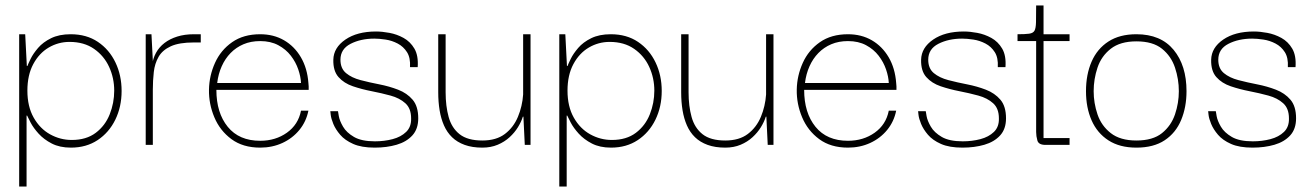

<svg xmlns="http://www.w3.org/2000/svg" viewBox="-20 -529 4787 701"><path d="M239 10Q198 10 169 -5Q140 -20 121 -41Q102 -62 92 -81Q82 -100 79 -107H77V152H50V-404H72L78 -288H80Q83 -296 92 -314.5Q101 -333 119 -354Q137 -375 166.5 -389.5Q196 -404 238 -404Q296 -404 337.5 -376Q379 -348 401.5 -301Q424 -254 424 -197Q424 -139 401 -92Q378 -45 336.5 -17.5Q295 10 239 10ZM242 -18Q295 -18 329.5 -44Q364 -70 380.5 -111.5Q397 -153 397 -198Q397 -244 378.5 -284.5Q360 -325 323.5 -350.5Q287 -376 234 -376Q193 -376 158 -355.5Q123 -335 101.5 -295Q80 -255 80 -198Q80 -140 103 -99.5Q126 -59 163 -38.5Q200 -18 242 -18Z M512 0V-404H533L539 -288L538 -202V0ZM538 -202 535 -289Q538 -315 549.5 -336Q561 -357 580.5 -372Q600 -387 627 -395.5Q654 -404 688 -404H713V-374H688Q634 -374 603.5 -360Q573 -346 559 -321.5Q545 -297 541.5 -266Q538 -235 538 -202Z M930 10Q867 10 825 -21Q783 -52 762.5 -101Q742 -150 743 -202Q744 -253 765 -299.5Q786 -346 827.5 -375Q869 -404 930 -404Q979 -404 1017 -382Q1055 -360 1078.5 -320Q1102 -280 1106 -226Q1107 -220 1107 -213.5Q1107 -207 1107 -201H770Q770 -117 811.5 -66Q853 -15 930 -15Q986 -15 1027.5 -44.5Q1069 -74 1079 -125H1106Q1098 -85 1073 -54.5Q1048 -24 1011 -7Q974 10 930 10ZM773 -226H1079Q1078 -249 1069 -275.5Q1060 -302 1042 -325.5Q1024 -349 996 -364Q968 -379 930 -379Q896 -379 869 -367.5Q842 -356 822 -335.5Q802 -315 789.5 -287Q777 -259 773 -226Z M1348 10Q1300 10 1269.5 -3.5Q1239 -17 1222 -37Q1205 -57 1197 -76.5Q1189 -96 1187.5 -109.5Q1186 -123 1186 -123H1214Q1214 -122 1217 -105Q1220 -88 1232.5 -66.5Q1245 -45 1272.5 -29Q1300 -13 1349 -13Q1383 -13 1413.5 -21Q1444 -29 1463 -47.5Q1482 -66 1481 -97Q1481 -133 1460 -152Q1439 -171 1406 -180Q1373 -189 1337 -196Q1301 -203 1268.5 -214Q1236 -225 1216 -247.5Q1196 -270 1197 -311Q1198 -355 1241 -384.5Q1284 -414 1353 -414Q1375 -414 1402 -409Q1429 -404 1453.5 -390.5Q1478 -377 1493 -351.5Q1508 -326 1505 -284H1477Q1479 -318 1466 -338.5Q1453 -359 1432 -370Q1411 -381 1388 -384.5Q1365 -388 1347 -388Q1297 -388 1260 -369Q1223 -350 1223 -311Q1223 -279 1243.5 -262Q1264 -245 1296.5 -236.5Q1329 -228 1365 -221Q1401 -214 1433.5 -201.5Q1466 -189 1486.5 -165Q1507 -141 1507 -97Q1507 -58 1485.5 -34.5Q1464 -11 1428 -0.5Q1392 10 1348 10Z M1741 10Q1704 10 1676.5 0Q1649 -10 1630.5 -28Q1612 -46 1601 -71Q1590 -96 1585 -126.5Q1580 -157 1580 -192V-404H1607V-192Q1607 -142 1618 -102Q1629 -62 1658 -39Q1687 -16 1741 -16Q1792 -16 1823.5 -40Q1855 -64 1871 -102.5Q1887 -141 1890 -184V-404H1917V0H1896L1891 -103H1889Q1883 -84 1871 -64.5Q1859 -45 1840.5 -28Q1822 -11 1797 -0.5Q1772 10 1741 10Z M2211 10Q2170 10 2141 -5Q2112 -20 2093 -41Q2074 -62 2064 -81Q2054 -100 2051 -107H2049V152H2022V-404H2044L2050 -288H2052Q2055 -296 2064 -314.5Q2073 -333 2091 -354Q2109 -375 2138.5 -389.5Q2168 -404 2210 -404Q2268 -404 2309.5 -376Q2351 -348 2373.5 -301Q2396 -254 2396 -197Q2396 -139 2373 -92Q2350 -45 2308.5 -17.5Q2267 10 2211 10ZM2214 -18Q2267 -18 2301.5 -44Q2336 -70 2352.5 -111.5Q2369 -153 2369 -198Q2369 -244 2350.5 -284.5Q2332 -325 2295.5 -350.5Q2259 -376 2206 -376Q2165 -376 2130 -355.5Q2095 -335 2073.5 -295Q2052 -255 2052 -198Q2052 -140 2075 -99.5Q2098 -59 2135 -38.5Q2172 -18 2214 -18Z M2628 10Q2591 10 2563.5 0Q2536 -10 2517.5 -28Q2499 -46 2488 -71Q2477 -96 2472 -126.5Q2467 -157 2467 -192V-404H2494V-192Q2494 -142 2505 -102Q2516 -62 2545 -39Q2574 -16 2628 -16Q2679 -16 2710.5 -40Q2742 -64 2758 -102.5Q2774 -141 2777 -184V-404H2804V0H2783L2778 -103H2776Q2770 -84 2758 -64.5Q2746 -45 2727.5 -28Q2709 -11 2684 -0.5Q2659 10 2628 10Z M3076 10Q3013 10 2971 -21Q2929 -52 2908.5 -101Q2888 -150 2889 -202Q2890 -253 2911 -299.5Q2932 -346 2973.5 -375Q3015 -404 3076 -404Q3125 -404 3163 -382Q3201 -360 3224.5 -320Q3248 -280 3252 -226Q3253 -220 3253 -213.5Q3253 -207 3253 -201H2916Q2916 -117 2957.5 -66Q2999 -15 3076 -15Q3132 -15 3173.5 -44.5Q3215 -74 3225 -125H3252Q3244 -85 3219 -54.5Q3194 -24 3157 -7Q3120 10 3076 10ZM2919 -226H3225Q3224 -249 3215 -275.5Q3206 -302 3188 -325.5Q3170 -349 3142 -364Q3114 -379 3076 -379Q3042 -379 3015 -367.5Q2988 -356 2968 -335.5Q2948 -315 2935.5 -287Q2923 -259 2919 -226Z M3494 10Q3446 10 3415.5 -3.5Q3385 -17 3368 -37Q3351 -57 3343 -76.5Q3335 -96 3333.5 -109.5Q3332 -123 3332 -123H3360Q3360 -122 3363 -105Q3366 -88 3378.5 -66.5Q3391 -45 3418.5 -29Q3446 -13 3495 -13Q3529 -13 3559.5 -21Q3590 -29 3609 -47.5Q3628 -66 3627 -97Q3627 -133 3606 -152Q3585 -171 3552 -180Q3519 -189 3483 -196Q3447 -203 3414.5 -214Q3382 -225 3362 -247.5Q3342 -270 3343 -311Q3344 -355 3387 -384.5Q3430 -414 3499 -414Q3521 -414 3548 -409Q3575 -404 3599.5 -390.5Q3624 -377 3639 -351.5Q3654 -326 3651 -284H3623Q3625 -318 3612 -338.5Q3599 -359 3578 -370Q3557 -381 3534 -384.5Q3511 -388 3493 -388Q3443 -388 3406 -369Q3369 -350 3369 -311Q3369 -279 3389.5 -262Q3410 -245 3442.5 -236.5Q3475 -228 3511 -221Q3547 -214 3579.5 -201.5Q3612 -189 3632.5 -165Q3653 -141 3653 -97Q3653 -58 3631.5 -34.5Q3610 -11 3574 -0.5Q3538 10 3494 10Z M3797 0Q3772 0 3767.5 -16Q3763 -32 3763 -47V-386H3790V-25H3885V0ZM3695 -379V-404Q3723 -404 3737.5 -406Q3752 -408 3757 -417Q3762 -426 3762.5 -448Q3763 -470 3763 -509H3790V-404H3885V-379Z M4129 10Q4068 10 4027 -16.5Q3986 -43 3965.5 -89.5Q3945 -136 3945 -196Q3945 -257 3965.5 -304Q3986 -351 4027 -377.5Q4068 -404 4129 -404Q4218 -404 4265 -347Q4312 -290 4312 -196Q4312 -138 4292.5 -91Q4273 -44 4232.5 -17Q4192 10 4129 10ZM4129 -16Q4189 -16 4222.5 -43Q4256 -70 4270 -111.5Q4284 -153 4284 -196Q4284 -240 4270 -282Q4256 -324 4222.5 -351Q4189 -378 4129 -378Q4070 -378 4035.5 -351Q4001 -324 3987 -282Q3973 -240 3973 -196Q3973 -153 3987 -111.5Q4001 -70 4035.5 -43Q4070 -16 4129 -16Z M4553 10Q4505 10 4474.5 -3.5Q4444 -17 4427 -37Q4410 -57 4402 -76.5Q4394 -96 4392.5 -109.5Q4391 -123 4391 -123H4419Q4419 -122 4422 -105Q4425 -88 4437.5 -66.5Q4450 -45 4477.5 -29Q4505 -13 4554 -13Q4588 -13 4618.5 -21Q4649 -29 4668 -47.5Q4687 -66 4686 -97Q4686 -133 4665 -152Q4644 -171 4611 -180Q4578 -189 4542 -196Q4506 -203 4473.5 -214Q4441 -225 4421 -247.5Q4401 -270 4402 -311Q4403 -355 4446 -384.5Q4489 -414 4558 -414Q4580 -414 4607 -409Q4634 -404 4658.5 -390.5Q4683 -377 4698 -351.5Q4713 -326 4710 -284H4682Q4684 -318 4671 -338.5Q4658 -359 4637 -370Q4616 -381 4593 -384.5Q4570 -388 4552 -388Q4502 -388 4465 -369Q4428 -350 4428 -311Q4428 -279 4448.5 -262Q4469 -245 4501.5 -236.5Q4534 -228 4570 -221Q4606 -214 4638.5 -201.5Q4671 -189 4691.5 -165Q4712 -141 4712 -97Q4712 -58 4690.5 -34.5Q4669 -11 4633 -0.5Q4597 10 4553 10Z"/></svg>

Font: Darker Grotesque Light Light
Style: Regular
Weight: 300
Version: Version 1.000;gftools[0.9.28]